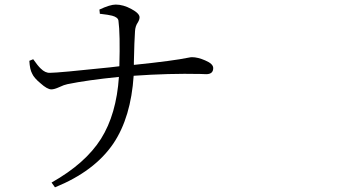

<svg xmlns="http://www.w3.org/2000/svg" viewBox="-20 -759 1540 827"><path d="M216.8 47.9 202.1 27.3Q347.7 -54.7 415 -161.1Q481.4 -266.6 492.2 -427.7Q356.4 -414.1 270.5 -396.5Q255.9 -393.6 235.4 -383.8Q213.9 -374 201.2 -374Q183.6 -374 154.3 -400.4Q126 -423.8 118.2 -442.4Q108.4 -460 106.4 -497.1L123 -503.9Q143.6 -474.6 155.3 -463.9Q174.8 -444.3 195.3 -445.3Q230.5 -445.3 453.1 -468.8Q481.4 -472.7 494.1 -473.6Q498 -612.3 490.2 -669.9Q488.3 -684.6 462.9 -691.4Q448.2 -695.3 414.1 -699.2Q411.1 -699.2 410.2 -699.2L408.2 -717.8Q454.1 -739.3 478.5 -739.3Q510.7 -739.3 545.9 -720.2Q581.1 -701.2 581.1 -684.6Q581.1 -674.8 574.2 -663.1Q562.5 -646.5 561.5 -624Q558.6 -584 556.6 -490.2Q556.6 -483.4 556.6 -479.5Q727.5 -497.1 792 -510.7Q801.8 -512.7 806.6 -512.7Q832 -512.7 863.3 -499Q898.4 -484.4 898.4 -465.8Q898.4 -439.5 868.2 -439.5Q862.3 -439.5 843.8 -440.4Q707 -443.4 555.7 -432.6Q543.9 -253.9 468.8 -141.6Q387.7 -21.5 216.8 47.9Z"/></svg>

Font: Bpmf Zihi Box R
Style: R
Weight: 400
Foundry: But Ko
Version: Version 1.320